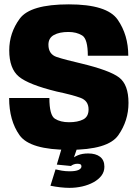

<svg xmlns="http://www.w3.org/2000/svg" viewBox="-20 -702 658 904"><path d="M307 182.5Q338 182.5 367.5 175.8Q397 169 420.5 156Q444 143 457.8 124.8Q471.5 106.5 471.5 83Q471.5 52 451.2 36.2Q431 20.5 395.5 20.5Q367 20.5 346.8 29Q326.5 37.5 316 49L314 79.5Q319 75 327.2 72Q335.5 69 344 69Q354.5 69 359 71.8Q363.5 74.5 363.5 81.5Q363.5 91.5 350 98Q336.5 104.5 307.5 104.5Q288.5 104.5 271 101.5Q253.5 98.5 241.5 95.5L217.5 172.5Q239.5 177 263.2 179.8Q287 182.5 307 182.5ZM314 79.5 342 -1H269.5L247.5 73ZM306.5 3.5Q488.5 3.5 536.8 -65Q585 -133.5 585 -217.5Q585 -303.5 540.8 -337.2Q496.5 -371 361 -403.5Q287 -420.5 247.5 -433.5Q208 -446.5 208 -491.5Q208 -523 233.8 -537.2Q259.5 -551.5 302 -551.5Q340.5 -551.5 367 -535Q393.5 -518.5 393.5 -439.5H584Q584 -537.5 534 -609.5Q484 -681.5 304 -681.5Q122.5 -681.5 73 -614.2Q23.5 -547 23.5 -465Q23.5 -379 69 -341.2Q114.5 -303.5 247 -271Q320.5 -255.5 358.8 -241.5Q397 -227.5 397 -187Q397 -152.5 371.5 -139.5Q346 -126.5 305 -126.5Q264.5 -126.5 238.5 -143Q212.5 -159.5 212.5 -240.5H23Q23 -134.5 72 -65.5Q121 3.5 306.5 3.5Z"/></svg>

Font: Anybody SemiCondensed ExtraBold
Style: Regular
Weight: 800
Width: 4
Version: Version 1.113;gftools[0.9.25]